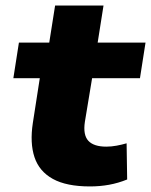

<svg xmlns="http://www.w3.org/2000/svg" viewBox="-20 -659 543 690"><path d="M303 11Q219 11 170 -16Q121 -43 104 -94Q87 -145 98 -217L123 -378H28L48 -506H157L178 -639H352L331 -506H503L483 -378H311L285 -221Q278 -174 297.5 -153Q317 -132 362 -132Q380 -132 399 -135.5Q418 -139 435 -144L437 -14Q405 -1 372 5Q339 11 303 11Z"/></svg>

Font: Nunito Sans 7pt Black
Style: Italic
Weight: 900
Italic angle: -9°
Version: Version 3.101;gftools[0.9.27]